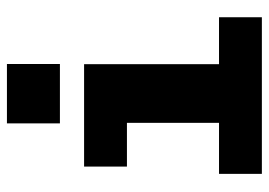

<svg xmlns="http://www.w3.org/2000/svg" viewBox="-128 -628 757 540"><g transform="rotate(-90 250.0 -358.5)"><path d="M30.5 0V-120.5H174V-379.5H51V-500H339V-120.5H471V0ZM172.5 -717H339.5V-568H172.5Z"/></g></svg>

Font: Trispace Thin
Style: Bold
Weight: 700
Version: Version 1.210